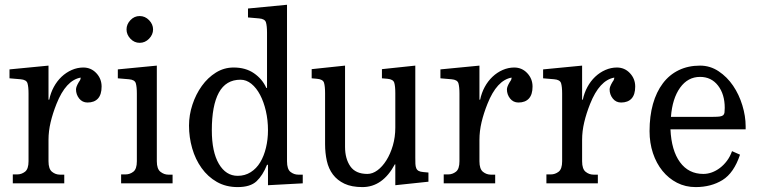

<svg xmlns="http://www.w3.org/2000/svg" viewBox="-20 -762 3158 798"><path d="M343.8 -335.9Q322.3 -335.9 309.1 -352.5Q295.9 -369.1 295.9 -390.6Q295.9 -401.4 307.6 -420.9Q313.5 -428.7 314.5 -433.1Q315.4 -437.5 315.4 -439.5Q253.9 -428.7 214.8 -330.1Q199.2 -291 190.4 -253.9Q181.6 -216.8 181.6 -180.7V-91.8Q181.6 -59.6 196.3 -47.9Q210.9 -36.1 229.5 -36.1H247.1V0H33.2V-37.1H51.8Q69.3 -37.1 84 -48.3Q98.6 -59.6 98.6 -91.8V-373Q98.6 -401.4 94.2 -416Q89.8 -430.7 65.4 -432.6L19.5 -436.5V-473.6L181.6 -489.3V-347.7H184.6Q190.4 -376 203.6 -400.4Q216.8 -424.8 235.8 -442.9Q254.9 -460.9 278.3 -471.2Q301.8 -481.4 326.2 -481.4Q358.4 -481.4 380.4 -458Q402.3 -434.6 402.3 -402.3Q402.3 -369.1 387.2 -352.5Q372.1 -335.9 343.8 -335.9Z M616.2 -639.6Q616.2 -618.2 599.6 -601.1Q583 -584 560.5 -584Q538.1 -584 522 -601.1Q505.9 -618.2 505.9 -639.6Q505.9 -661.1 522 -678.2Q538.1 -695.3 560.5 -695.3Q583 -695.3 599.6 -678.2Q616.2 -661.1 616.2 -639.6ZM631.8 -91.8Q631.8 -59.6 647 -47.9Q662.1 -36.1 679.7 -36.1H697.3V0H483.4V-37.1H502Q519.5 -37.1 534.2 -48.3Q548.8 -59.6 548.8 -91.8V-373Q548.8 -401.4 544.4 -416Q540 -430.7 515.6 -432.6L469.7 -436.5V-473.6L631.8 -489.3Z M1172.9 -91.8Q1172.9 -58.6 1187.5 -47.4Q1202.1 -36.1 1219.7 -36.1H1238.3V0L1093.8 7.8V-77.1H1089.8Q1072.3 -33.2 1046.4 -8.8Q1020.5 15.6 967.8 15.6Q918.9 15.6 881.3 -5.9Q843.8 -27.3 817.9 -63.5Q792 -99.6 778.8 -145.5Q765.6 -191.4 765.6 -240.2Q765.6 -284.2 779.8 -327.1Q793.9 -370.1 818.8 -404.8Q843.8 -439.5 877.4 -460.4Q911.1 -481.4 951.2 -481.4Q1001 -481.4 1035.6 -457.5Q1070.3 -433.6 1086.9 -396.5H1089.8V-626Q1089.8 -654.3 1085.4 -668.9Q1081.1 -683.6 1056.6 -685.5L1010.7 -689.5V-726.6L1172.9 -742.2ZM979.5 -430.7Q918.9 -430.7 889.6 -377Q860.4 -323.2 860.4 -220.7Q860.4 -130.9 889.6 -81.1Q918.9 -31.2 967.8 -31.2Q998 -31.2 1022 -46.4Q1045.9 -61.5 1061.5 -87.4Q1077.1 -113.3 1085.4 -147.9Q1093.8 -182.6 1093.8 -220.7Q1093.8 -262.7 1085 -300.8Q1076.2 -338.9 1061 -367.7Q1045.9 -396.5 1024.9 -413.6Q1003.9 -430.7 979.5 -430.7Z M1706.1 -106.4Q1706.1 -91.8 1706.5 -81.1Q1707 -70.3 1710 -63Q1712.9 -55.7 1719.7 -51.8Q1726.6 -47.9 1739.3 -46.9L1760.7 -44.9V-6.8L1623 7.8V-79.1H1621.1Q1570.3 15.6 1486.3 15.6Q1441.4 15.6 1411.6 1.5Q1381.8 -12.7 1363.8 -36.6Q1345.7 -60.5 1338.4 -93.3Q1331.1 -126 1331.1 -163.1V-375Q1331.1 -403.3 1326.7 -418Q1322.3 -432.6 1296.9 -434.6L1275.4 -436.5V-474.6L1414.1 -489.3V-151.4Q1414.1 -102.5 1436 -70.8Q1458 -39.1 1506.8 -39.1Q1528.3 -39.1 1548.8 -54.2Q1569.3 -69.3 1585.9 -95.7Q1602.5 -122.1 1612.8 -157.2Q1623 -192.4 1623 -231.4V-375Q1623 -403.3 1618.7 -418Q1614.3 -432.6 1589.8 -434.6L1567.4 -436.5V-474.6L1706.1 -489.3Z M2134.8 -335.9Q2113.3 -335.9 2100.1 -352.5Q2086.9 -369.1 2086.9 -390.6Q2086.9 -401.4 2098.6 -420.9Q2104.5 -428.7 2105.5 -433.1Q2106.4 -437.5 2106.4 -439.5Q2044.9 -428.7 2005.9 -330.1Q1990.2 -291 1981.4 -253.9Q1972.7 -216.8 1972.7 -180.7V-91.8Q1972.7 -59.6 1987.3 -47.9Q2002 -36.1 2020.5 -36.1H2038.1V0H1824.2V-37.1H1842.8Q1860.4 -37.1 1875 -48.3Q1889.6 -59.6 1889.6 -91.8V-373Q1889.6 -401.4 1885.3 -416Q1880.9 -430.7 1856.4 -432.6L1810.5 -436.5V-473.6L1972.7 -489.3V-347.7H1975.6Q1981.4 -376 1994.6 -400.4Q2007.8 -424.8 2026.9 -442.9Q2045.9 -460.9 2069.3 -471.2Q2092.8 -481.4 2117.2 -481.4Q2149.4 -481.4 2171.4 -458Q2193.4 -434.6 2193.4 -402.3Q2193.4 -369.1 2178.2 -352.5Q2163.1 -335.9 2134.8 -335.9Z M2561.5 -335.9Q2540 -335.9 2526.9 -352.5Q2513.7 -369.1 2513.7 -390.6Q2513.7 -401.4 2525.4 -420.9Q2531.2 -428.7 2532.2 -433.1Q2533.2 -437.5 2533.2 -439.5Q2471.7 -428.7 2432.6 -330.1Q2417 -291 2408.2 -253.9Q2399.4 -216.8 2399.4 -180.7V-91.8Q2399.4 -59.6 2414.1 -47.9Q2428.7 -36.1 2447.3 -36.1H2464.8V0H2251V-37.1H2269.5Q2287.1 -37.1 2301.8 -48.3Q2316.4 -59.6 2316.4 -91.8V-373Q2316.4 -401.4 2312 -416Q2307.6 -430.7 2283.2 -432.6L2237.3 -436.5V-473.6L2399.4 -489.3V-347.7H2402.3Q2408.2 -376 2421.4 -400.4Q2434.6 -424.8 2453.6 -442.9Q2472.7 -460.9 2496.1 -471.2Q2519.5 -481.4 2543.9 -481.4Q2576.2 -481.4 2598.1 -458Q2620.1 -434.6 2620.1 -402.3Q2620.1 -369.1 2605 -352.5Q2589.8 -335.9 2561.5 -335.9Z M3055.7 -119.1Q3030.3 -43 2982.9 -13.7Q2935.5 15.6 2871.1 15.6Q2829.1 15.6 2793.9 -2.4Q2758.8 -20.5 2733.4 -51.8Q2708 -83 2693.8 -125.5Q2679.7 -168 2679.7 -216.8Q2679.7 -279.3 2693.8 -329.6Q2708 -379.9 2734.9 -415.5Q2761.7 -451.2 2800.8 -470.2Q2839.8 -489.3 2889.6 -489.3Q2931.6 -489.3 2966.8 -465.8Q3002 -442.4 3026.9 -405.8Q3051.8 -369.1 3065.4 -324.2Q3079.1 -279.3 3079.1 -237.3V-224.6H2766.6Q2770.5 -136.7 2806.2 -87.9Q2841.8 -39.1 2903.3 -39.1Q2920.9 -39.1 2938.5 -45.4Q2956.1 -51.8 2972.2 -64Q2988.3 -76.2 3001.5 -93.8Q3014.6 -111.3 3022.5 -133.8ZM2992.2 -313.5Q2992.2 -370.1 2964.4 -406.2Q2936.5 -442.4 2889.6 -442.4Q2838.9 -442.4 2806.6 -397.5Q2774.4 -352.5 2768.6 -276.4H2944.3Q2961.9 -276.4 2971.7 -277.8Q2981.4 -279.3 2985.8 -283.2Q2990.2 -287.1 2991.2 -294.4Q2992.2 -301.8 2992.2 -313.5Z"/></svg>

Font: Subtext
Style: Regular
Weight: 400
Designer: Christopher J. Fynn
Foundry: Christopher J. Fynn for DDC
Version: Version 1.000 preliminary